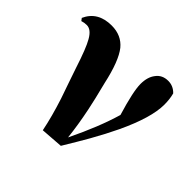

<svg xmlns="http://www.w3.org/2000/svg" viewBox="-142 -721 888 888"><g transform="rotate(45 302.0 -277.0)"><path d="M0 -486Q33 -559 123 -559Q187 -559 224 -514Q262 -466 288 -347Q310 -261 321 -207Q338 -124 346 -50Q413 -188 444 -295Q408 -414 408 -462Q408 -507 429 -534Q450 -563 489 -563Q522 -563 546 -538Q554 -509 554 -472Q554 -387 487 -245Q460 -188 421 -119Q393 -70 350 1L240 9Q225 -66 196 -155Q186 -185 170 -230L145 -303Q113 -402 92 -438Q69 -479 40 -479Q24 -479 9 -474Z"/></g></svg>

Font: Source Han Serif SC Heavy
Style: Regular
Weight: 900
Designer: Ryoko NISHIZUKA  (kana & ideographs); Frank Grießhammer (Latin, Greek & Cyrillic); Wenlong ZHANG  (bopomofo); Sandoll Co
Foundry: Adobe Systems Incorporated
Version: Version 1.001 October 20, 2017